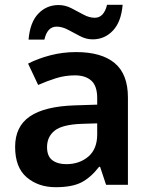

<svg xmlns="http://www.w3.org/2000/svg" viewBox="-20 -770 630 800"><path d="M297 -553Q403 -553 458 -507Q513 -461 513 -364V0H422L397 -75H393Q358 -30 319 -10Q280 10 212 10Q140 10 91.5 -31Q43 -72 43 -158Q43 -243 104.5 -285Q166 -327 292 -331L385 -334V-361Q385 -412 360.5 -434Q336 -456 292 -456Q251 -456 213 -444Q175 -432 139 -416L97 -505Q138 -526 189.5 -539.5Q241 -553 297 -553ZM320 -254Q239 -251 207.5 -225.5Q176 -200 176 -157Q176 -119 198 -102.5Q220 -86 256 -86Q311 -86 348 -117.5Q385 -149 385 -210V-256ZM99 -605Q105 -677 139.5 -713Q174 -749 224 -749Q252 -749 278 -735.5Q304 -722 328 -709Q352 -696 375 -696Q413 -696 426 -750H491Q485 -679 450.5 -642.5Q416 -606 366 -606Q339 -606 313.5 -619.5Q288 -633 263.5 -646Q239 -659 216 -659Q177 -659 165 -605Z"/></svg>

Font: Noto Sans Sora Sompeng Semi
Style: Bold
Weight: 700
Designer: Monotype Design Team. David Williams.
Foundry: Monotype Imaging Inc.
Version: Version 2.101; ttfautohint (v1.8.4.7-5d5b)